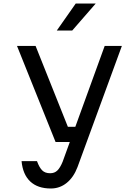

<svg xmlns="http://www.w3.org/2000/svg" viewBox="-20 -860 790 1095"><path d="M77 -598H183L367 -137H436L407 -50H297ZM675 -598 422 93Q400 151 360.5 183Q321 215 270 215Q195 215 152.5 175Q110 135 103 59H191Q204 95 220.5 111.5Q237 128 266 128Q291 128 307 112.5Q323 97 337 63L577 -598ZM304 -686 412 -840H526L392 -686Z"/></svg>

Font: Martian Mono SemiExpanded Light
Style: Regular
Weight: 300
Width: 6
Monospace: yes
Designer: Roman Shamin
Foundry: Evil Martians
Version: Version 0.930